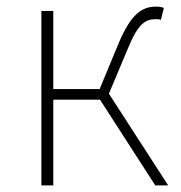

<svg xmlns="http://www.w3.org/2000/svg" viewBox="-20 -560 548 580"><path d="M309 -277 367 -415C398 -491 421 -502 450 -502C458 -502 460 -502 466 -500L475 -536C471 -538 461 -540 452 -540C410 -540 376 -520 337 -426L281 -291H141V-527H105V0H141V-259H282L449 0H488Z"/></svg>

Font: Source Han Sans CN ExtraLight
Style: Regular
Weight: 250
Designer: Ryoko NISHIZUKA (kana & ideographs); Paul D. Hunt (Latin, Greek & Cyrillic); Wenlong ZHANG (bopomofo); Sandoll Communica
Foundry: Adobe Systems Incorporated
Version: Version 1.004;PS 1.004;hotconv 16.6.51;makeotf.lib2.5.65220